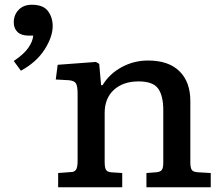

<svg xmlns="http://www.w3.org/2000/svg" viewBox="-20 -789 942 809"><path d="M225 0V-60L279 -64Q293 -64 300 -73.5Q307 -83 307 -112V-394Q307 -426 300 -437.5Q293 -449 270 -451L215 -454L223 -516L384 -528L398 -520L406 -430H412Q441 -478 492.5 -506Q544 -534 604 -534Q690 -534 736 -489Q782 -444 782 -363V-104Q782 -84 787.5 -74Q793 -64 816 -63L868 -60V0H597V-60L637 -63Q654 -64 661 -72Q668 -80 668 -104V-325Q668 -385 646.5 -415.5Q625 -446 564 -446Q499 -446 460 -410.5Q421 -375 421 -313V-108Q421 -84 426 -74.5Q431 -65 448 -63L495 -60V0ZM68 -491 38 -532Q80 -560 99 -587Q118 -614 120 -639H100Q70 -639 54 -654Q38 -669 38 -695Q38 -726 58.5 -747.5Q79 -769 114 -769Q162 -769 182 -742.5Q202 -716 202 -679Q202 -634 168 -580.5Q134 -527 68 -491Z"/></svg>

Font: Literata 7pt Medium
Style: Regular
Weight: 500
Designer: Latin by Veronika Burian and Jose Scaglione. Greek by Irene Vlachou. Cyrillic by Vera Evstafieva.
Foundry: TypeTogether
Version: Version 3.002